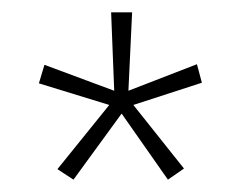

<svg xmlns="http://www.w3.org/2000/svg" viewBox="-20 -780 391 311"><path d="M194 -760 188 -633 299 -676 307 -646 196 -610 278 -507 252 -489 177 -596 99 -489 73 -506 157 -610 43 -645 52 -675 165 -633 160 -760Z"/></svg>

Font: Noto Sans Khmer UI ExtraCondensed ExtraLight
Style: Regular
Weight: 200
Width: 2
Designer: Danh Hong and the Monotype Design Team
Foundry: Monotype Imaging Inc.
Version: Version 2.002; ttfautohint (v1.8.4.7-5d5b)